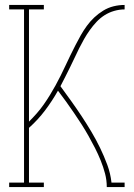

<svg xmlns="http://www.w3.org/2000/svg" viewBox="-20 -755 540 775"><path d="M17 0V-18H77V-717H17V-735H157V-717H97V-264Q113 -280 128 -297Q143 -314 156 -332.5Q169 -351 181 -370.5Q193 -390 204 -410Q215 -430 225 -450Q235 -470 244.5 -490.5Q254 -511 264 -531.5Q274 -552 284.5 -572.5Q295 -593 306 -612.5Q317 -632 330.5 -650.5Q344 -669 360.5 -684.5Q377 -700 396.5 -712Q416 -724 438 -729.5Q460 -735 483 -735V-717Q462 -717 441 -711Q420 -705 402 -693.5Q384 -682 369.5 -666.5Q355 -651 342.5 -633.5Q330 -616 319.5 -597.5Q309 -579 299.5 -560Q290 -541 281 -521.5Q272 -502 262.5 -483Q253 -464 243.5 -445Q234 -426 224 -407Q246 -377 267.5 -347Q289 -317 309.5 -286Q330 -255 349 -223Q368 -191 384 -158Q400 -125 413 -90Q426 -55 430 -18H483V0H411Q411 -28 404 -54.5Q397 -81 386.5 -107Q376 -133 363.5 -157.5Q351 -182 337.5 -206Q324 -230 309 -253.5Q294 -277 278.5 -299.5Q263 -322 247 -344.5Q231 -367 214 -389Q191 -348 162 -309.5Q133 -271 97 -239V-18H157V0Z"/></svg>

Font: Iosevka Curly Slab Thin
Style: Regular
Weight: 100
Monospace: yes
Designer: Belleve Invis
Foundry: Belleve Invis
Version: Version 22.1.2; ttfautohint (v1.8.4)